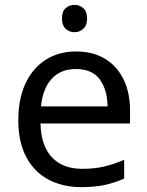

<svg xmlns="http://www.w3.org/2000/svg" viewBox="-20 -757 604 787"><path d="M292 -546Q361 -546 410.5 -516Q460 -486 486.5 -431.5Q513 -377 513 -304V-251H146Q148 -160 192.5 -112.5Q237 -65 317 -65Q368 -65 407.5 -74.5Q447 -84 489 -102V-25Q448 -7 408 1.5Q368 10 313 10Q237 10 178.5 -21Q120 -52 87.5 -113.5Q55 -175 55 -264Q55 -352 84.5 -415Q114 -478 167.5 -512Q221 -546 292 -546ZM291 -474Q228 -474 191.5 -433.5Q155 -393 148 -321H421Q420 -389 389 -431.5Q358 -474 291 -474ZM286 -737Q306 -737 321.5 -723.5Q337 -710 337 -681Q337 -653 321.5 -639Q306 -625 286 -625Q264 -625 249 -639Q234 -653 234 -681Q234 -710 249 -723.5Q264 -737 286 -737Z"/></svg>

Font: Noto Sans Deseret
Style: Regular
Weight: 400
Designer: Monotype Design Team
Foundry: Monotype Imaging Inc.
Version: Version 2.001; ttfautohint (v1.8.4.7-5d5b)